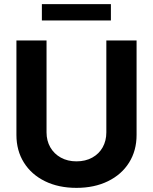

<svg xmlns="http://www.w3.org/2000/svg" viewBox="-20 -904 744 934"><path d="M644.4 -707V-247.5Q644.4 -171.4 608 -113.2Q571.6 -54.9 505.2 -22.5Q438.9 9.9 351.9 9.9Q264.9 9.9 198.8 -22.5Q132.7 -54.9 96.3 -113.2Q59.9 -171.4 59.9 -247.5V-707H206.4V-259.9Q206.4 -219.6 224.6 -187.6Q242.9 -155.6 276 -137.3Q309 -119.1 351.9 -119.1Q395.7 -119.1 428.7 -137.3Q461.8 -155.6 479.6 -187.6Q497.3 -219.6 497.3 -259.9V-707ZM519.5 -804.5H183.7V-883.8H519.5Z"/></svg>

Font: Pretendard Std Variable
Style: Regular
Weight: 400
Designer: Base glyphs from Inter by Rasmus Andersson; Hangeul glyphs from Noto Sans CJK(Source Han Sans) by Jang Soo-young and Kan
Foundry: Kil Hyung-jin
Version: Version 1.309;Glyphs 3.2 (3225)